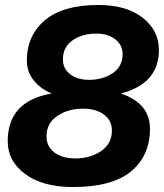

<svg xmlns="http://www.w3.org/2000/svg" viewBox="-20 -742 659 772"><path d="M273 10Q152 10 81.5 -42Q11 -94 11 -174Q11 -336 188 -366Q142 -385 115 -419.5Q88 -454 88 -499Q88 -599 160.5 -660.5Q233 -722 375 -722Q489 -722 554 -670.5Q619 -619 619 -541Q619 -406 466 -366Q583 -327 583 -224Q583 -116 507 -53Q431 10 273 10ZM283 -105Q344 -105 387 -135Q430 -165 430 -217Q430 -257 398.5 -281Q367 -305 314 -305Q253 -305 210 -275.5Q167 -246 167 -194Q167 -153 198.5 -129Q230 -105 283 -105ZM338 -421Q394 -421 433.5 -448Q473 -475 473 -524Q473 -561 443.5 -584Q414 -607 367 -607Q311 -607 272 -580Q233 -553 233 -503Q233 -466 262 -443.5Q291 -421 338 -421Z"/></svg>

Font: Creato Display ExtraBold
Style: Italic
Weight: 800
Italic angle: -10°
Version: Version 1.000